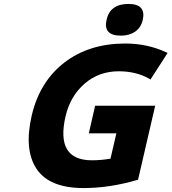

<svg xmlns="http://www.w3.org/2000/svg" viewBox="-20 -945 871 975"><path d="M583 -583Q482 -583 409.5 -520Q337 -457 313 -355Q261 -131 447 -131Q491 -131 541 -139L571 -268H431L463 -408H768L681 -32L676 -31Q536 10 405 10Q231 10 166 -87Q101 -184 141 -358Q181 -530 306.5 -627Q432 -724 616 -724Q729 -724 825 -679L831 -676L744 -541L738 -545Q672 -583 583 -583ZM632 -925Q723 -925 705 -844Q696 -805 666.5 -784.5Q637 -764 594 -764Q503 -764 521 -844Q539 -925 632 -925Z"/></svg>

Font: Passageway
Style: BdIt
Weight: 700
Foundry: Ascender Corporation
Version: Version 1.11